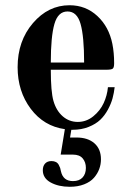

<svg xmlns="http://www.w3.org/2000/svg" viewBox="-20 -488 512 740"><path d="M248 -467.8Q310.5 -467.8 355.2 -426.3Q399.9 -384.8 413.1 -318.8Q419.9 -285.2 419.9 -244.1Q419.9 -228.5 415 -223.9Q410.2 -219.2 389.2 -219.2H175.8Q175.8 -134.8 186 -99.1Q196.8 -61.5 221.7 -39.8Q246.6 -18.1 279.8 -18.1Q313 -18.1 339.6 -39.8Q366.2 -61.5 379.6 -90.8Q393.1 -120.1 396 -151.9H421.9Q419.4 -129.9 413.8 -109.1Q408.2 -88.4 396 -65.7Q383.8 -43 366.5 -26.4Q349.1 -9.8 321.5 1.2Q293.9 12.2 259.8 12.2H254.9L250 42H274.9Q318.4 42 343.8 64.2Q369.1 86.4 369.1 126Q369.1 145.5 362.5 163.3Q356 181.2 342.3 197Q328.6 212.9 304.4 222.4Q280.3 231.9 249 231.9Q205.6 231.9 175.3 215.3Q145 198.7 145 168Q145 151.9 153.8 142.3Q162.6 132.8 178.2 132.8Q188.5 132.8 195.6 136.5Q202.6 140.1 206.5 147.5Q210.4 154.8 211.9 159.4Q213.4 164.1 214.8 171.9Q223.1 210 261.2 210Q285.6 210 298.3 196Q311 182.1 311 159.2Q311 137.2 298.8 122.6Q286.6 107.9 261.2 107.9H213.9L230 9.8Q148.9 -1.5 98.4 -68.8Q47.9 -136.2 47.9 -229Q47.9 -330.1 106.9 -398.9Q166 -467.8 248 -467.8ZM304.2 -247.1Q304.2 -347.7 290.5 -395.8Q276.9 -443.8 240.2 -443.8Q203.6 -443.8 189.7 -395.5Q175.8 -347.2 175.8 -247.1Z"/></svg>

Font: Flanker Steampunk
Style: Bold
Weight: 700
Designer: Alexey Kryukov, Leonardo Di Lena
Foundry: Alexey Kryukov, Leonardo Di Lena
Version: 1.210